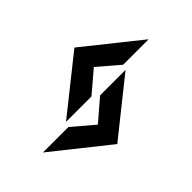

<svg xmlns="http://www.w3.org/2000/svg" viewBox="-252 -969 1083 1083"><g transform="rotate(45 289.0 -427.5)"><path d="M566 -321 303 -650V-447L411 -321L303 -194V9ZM273 -408 165 -535 273 -661V-864L10 -535L273 -205Z"/></g></svg>

Font: Ny Stormning
Style: Hf
Weight: 700
Designer: Robert Jablonski, Mew Too
Foundry: Cannot Into Space Fonts
Version: Version 0.90